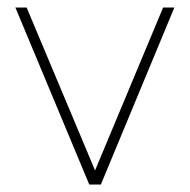

<svg xmlns="http://www.w3.org/2000/svg" viewBox="-20 -492 506 512"><path d="M218 0 21 -472H51L240 -22H227L415 -472H445L249 0Z"/></svg>

Font: SUSE Thin
Style: Regular
Weight: 250
Designer: Rene Bieder
Foundry: SUSE
Version: Version 1.000